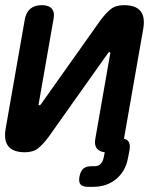

<svg xmlns="http://www.w3.org/2000/svg" viewBox="-20 -580 640 744"><path d="M2 -82 76 -504Q81 -532 97.5 -546Q114 -560 142 -560Q169 -560 181 -546Q193 -532 187 -504L130 -178Q129 -175 129.5 -173.5Q130 -172 133 -172Q135 -172 136.5 -173.5Q138 -175 140 -178L369 -501Q389 -528 408.5 -544Q428 -560 460 -560Q506 -560 524.5 -537Q543 -514 535 -468L461 -46Q461 -44 460 -43Q470 -40 476 -34Q486 -23 482 1L476 32Q467 83 430.5 113.5Q394 144 341 144H321Q300 144 292 134.5Q284 125 288 104Q292 83 303 73.5Q314 64 335 64H348Q361 64 370 55Q379 46 382 29L386 10Q366 8 356 -4Q344 -18 350 -46L407 -372Q408 -375 407 -376.5Q406 -378 404 -378Q402 -378 400.5 -376.5Q399 -375 397 -372L168 -49Q148 -22 128.5 -6Q109 10 77 10Q31 10 12.5 -13Q-6 -36 2 -82Z"/></svg>

Font: Maple Mono NL SemiBold
Style: Italic
Weight: 600
Italic angle: -10°
Monospace: yes
Designer: subframe7536
Version: Version 7.000